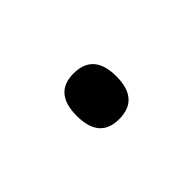

<svg xmlns="http://www.w3.org/2000/svg" viewBox="-29 -185 291 291"><g transform="rotate(-45 117.0 -39.0)"><path d="M117 10Q75 10 75 -39Q75 -88 117 -88Q160 -88 160 -39Q160 10 117 10Z"/></g></svg>

Font: Noto Sans Tamil SemiCondensed Light
Style: Regular
Weight: 300
Width: 4
Designer: Jelle Bosma - Monotype Design Team
Foundry: Monotype Imaging Inc.
Version: Version 2.004; ttfautohint (v1.8.4.7-5d5b)